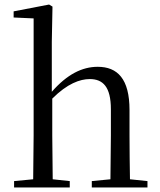

<svg xmlns="http://www.w3.org/2000/svg" viewBox="-20 -825 703 845"><path d="M465 0H629V-28L552 -36C551 -91 550 -173 550 -229V-341C550 -478 497 -531 410 -531C342 -531 275 -498 208 -421V-641L211 -796L196 -805L40 -775V-748L128 -744V-229L126 -36L42 -28V0H287V-28L212 -36L210 -229V-391C276 -457 332 -477 375 -477C433 -477 468 -443 468 -344V-229L466 -36L384 -28V0Z"/></svg>

Font: Noto Serif CJK KR
Style: Regular
Weight: 400
Designer: Ryoko NISHIZUKA 西塚涼子 (kana & ideographs); Frank Grießhammer (Latin, Greek & Cyrillic); Wenlong ZHANG 张文龙 (bopomofo); San
Foundry: Adobe
Version: Version 2.001;hotconv 1.1.0;makeotfexe 2.6.0